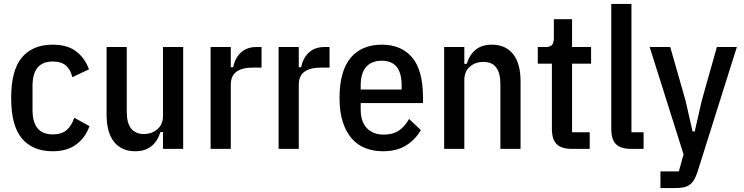

<svg xmlns="http://www.w3.org/2000/svg" viewBox="-20 -760 3795 980"><path d="M249 12Q147 12 92 -53Q37 -118 37 -260Q37 -402 92 -467Q147 -532 249 -532Q324 -532 369 -497.5Q414 -463 434 -406L349 -366Q340 -405 316.5 -425.5Q293 -446 249 -446Q146 -446 146 -321V-199Q146 -74 249 -74Q294 -74 319.5 -95.5Q345 -117 359 -159L437 -116Q414 -55 367.5 -21.5Q321 12 249 12Z M812 -86H799Q768 12 670 12Q601 12 562.5 -35.5Q524 -83 524 -175V-520H627V-189Q627 -76 715 -76Q755 -76 783.5 -100.5Q812 -125 812 -169V-520H915V0H812Z M1055 0V-520H1158V-417H1170Q1181 -467 1211.5 -493.5Q1242 -520 1289 -520H1315V-415H1271Q1216 -415 1187 -394Q1158 -373 1158 -327V0Z M1402 0V-520H1505V-417H1517Q1528 -467 1558.5 -493.5Q1589 -520 1636 -520H1662V-415H1618Q1563 -415 1534 -394Q1505 -373 1505 -327V0Z M1935 12Q1886 12 1845 -4Q1804 -20 1775 -53.5Q1746 -87 1729.5 -138Q1713 -189 1713 -260Q1713 -331 1728 -382.5Q1743 -434 1771.5 -467Q1800 -500 1839.5 -516Q1879 -532 1929 -532Q2028 -532 2083.5 -467Q2139 -402 2139 -260V-234H1821V-201Q1821 -139 1852.5 -106Q1884 -73 1939 -73Q1986 -73 2016.5 -94Q2047 -115 2068 -153L2128 -96Q2100 -47 2052.5 -17.5Q2005 12 1935 12ZM1929 -450Q1877 -450 1849 -418.5Q1821 -387 1821 -324V-303H2030V-324Q2030 -450 1929 -450Z M2247 0V-520H2350V-434H2362Q2393 -532 2490 -532Q2560 -532 2598.5 -484.5Q2637 -437 2637 -345V0H2534V-331Q2534 -386 2513 -415Q2492 -444 2447 -444Q2406 -444 2378 -419.5Q2350 -395 2350 -351V0Z M2900 0Q2846 0 2821.5 -24Q2797 -48 2797 -102V-435H2725V-520H2765Q2790 -520 2798.5 -531.5Q2807 -543 2807 -568V-662H2900V-520H2997V-435H2900V-85H2990V0Z M3202 0Q3148 0 3124 -24.5Q3100 -49 3100 -101V-740H3203V-85H3265V0Z M3639 -520H3741L3540 118Q3532 142 3522.5 158Q3513 174 3499.5 183.5Q3486 193 3467 196.5Q3448 200 3423 200H3351V115H3445L3469 28L3296 -520H3401L3479 -247L3515 -89H3526L3562 -247Z"/></svg>

Font: IBM Plex Sans Condensed Medium
Style: Regular
Weight: 500
Width: 3
Designer: Mike Abbink, Paul van der Laan, Pieter van Rosmalen
Foundry: Bold Monday
Version: Version 1.3